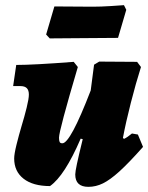

<svg xmlns="http://www.w3.org/2000/svg" viewBox="-20 -713 575 745"><path d="M535 -143Q479 -80 443 -47.5Q407 -15 379.5 -1.5Q352 12 323 12Q272 12 272 -36Q272 -46 278.5 -77Q285 -108 301 -173L293 -175Q231 -31 174 9Q108 9 71.5 -19.5Q35 -48 35 -98Q35 -115 44 -151.5Q53 -188 64 -225Q75 -261 83.5 -295.5Q92 -330 92 -346Q92 -363 84 -371Q76 -379 59 -379H31L43 -461Q110 -461 266 -473L282 -453Q209 -206 209 -179Q209 -167 211.5 -162Q214 -157 222 -157Q253 -157 332 -362L345 -462L365 -474L512 -473L527 -453Q507 -390 487.5 -313.5Q468 -237 457 -178L461 -174Q474 -180 492 -195L515 -191ZM438 -566 302 -565 173 -564 159 -579 191 -688 340 -687Q371 -687 410 -689.5Q449 -692 461 -693L470 -675Z"/></svg>

Font: Alegreya Black
Style: Italic
Weight: 900
Italic angle: -7°
Designer: Juan Pablo del Peral
Foundry: Huerta Tipografica
Version: Version 2.007; ttfautohint (v1.6)